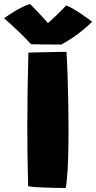

<svg xmlns="http://www.w3.org/2000/svg" viewBox="-90 -918 476 950"><path d="M235.5 12Q210.5 12 177.5 11.5Q144.5 11 111 9.2Q77.5 7.5 49.5 4Q48.5 -26 47.5 -74.2Q46.5 -122.5 45.8 -179.2Q45 -236 45 -290Q45 -375.5 46.5 -468.2Q48 -561 50.5 -657.5Q61 -658 84.2 -658.5Q107.5 -659 136.5 -659.8Q165.5 -660.5 193 -661Q220.5 -661.5 239 -661.5Q242 -613 244.2 -548.8Q246.5 -484.5 247.8 -413.8Q249 -343 249 -274Q249 -238.5 248.5 -204.5Q248 -170.5 247.2 -139.2Q246.5 -108 244.8 -80.2Q243 -52.5 240.8 -29Q238.5 -5.5 235.5 12ZM237.5 -891.5Q253 -885.5 273.5 -873.5Q294 -861.5 313.8 -848Q333.5 -834.5 348 -823.8Q362.5 -813 366 -810Q310 -758 269.5 -731.5Q229 -705 213 -697.5Q200.5 -697.5 172.5 -697.8Q144.5 -698 114 -698.2Q83.5 -698.5 64 -699Q31.5 -734 -0.8 -764.8Q-33 -795.5 -70 -828Q-57 -837 -34.8 -851.5Q-12.5 -866 12.8 -879.2Q38 -892.5 59 -898Q75.5 -881.5 90 -866.2Q104.5 -851 116.5 -838Q128.5 -825 137.2 -815.2Q146 -805.5 151 -800H142.5Q147 -803 163 -817.5Q179 -832 199.5 -852Q220 -872 237.5 -891.5Z"/></svg>

Font: Grandstander Thin Black
Style: Regular
Weight: 900
Version: Version 1.200